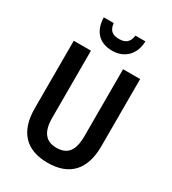

<svg xmlns="http://www.w3.org/2000/svg" viewBox="-222 -1045 1048 1170"><g transform="rotate(30 302.5 -459.5)"><path d="M449 -929H379C373 -879 345 -861 302 -861C256 -861 231 -879 226 -929H156C159 -831 212 -778 301 -778C388 -778 447 -837 449 -929ZM536 -241V-714H416V-243C416 -141 380 -96 303 -96C229 -96 190 -141 190 -242V-714H69V-239C69 -75 150 10 302 10C457 10 536 -79 536 -241Z"/></g></svg>

Font: Noto Sans Khmer Condensed SemiBold
Style: Regular
Weight: 600
Width: 3
Designer: Danh Hong and the Monotype Design Team
Foundry: Monotype Imaging Inc.
Version: Version 2.004